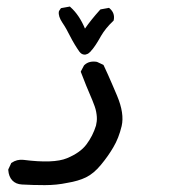

<svg xmlns="http://www.w3.org/2000/svg" viewBox="-20 -238 540 578"><path d="M182.6 312.5Q166.5 315.9 149.7 317.6Q132.8 319.3 114.7 319.3Q79.1 319.3 45.9 317.4Q27.8 316.4 17.1 305.2Q6.3 293.9 4.9 273.9V272.5L5.4 271L13.2 254.4L13.7 252.9L15.1 252Q30.8 241.2 50.3 243.2Q141.6 254.9 181.6 238.3Q221.7 221.7 240.2 196.8Q259.3 171.4 269 140.1Q270.5 133.8 271.2 127.4Q272 121.1 271.5 113.8Q271 106.4 269.5 98.6Q268.1 90.8 265.1 82.3Q262.2 73.7 258.3 64.5Q237.8 17.1 224.1 -19.5L223.1 -22L224.1 -24.4L232.9 -41L233.4 -41.5L234.4 -42.5Q241.7 -49.3 251.2 -51.5Q260.7 -53.7 271.5 -51.8L272.5 -51.3H272.9L289.6 -43.5L291.5 -42.5L292.5 -40.5Q298.8 -27.3 305.2 -12.9Q311.5 1.5 318.4 17.3Q325.2 33.2 332.5 50.3Q355 104 346.2 141.6Q337.4 178.2 321.3 205.1Q305.7 231.9 284.2 257.8Q262.7 284.2 238.8 295.9Q215.8 307.1 182.6 312.5ZM219.7 -81.5Q204.1 -103.5 191.4 -128.4Q179.7 -152.3 168 -169.4Q154.8 -189 157.2 -203.1L157.7 -204.6L158.2 -205.6L162.1 -211.4L163.6 -213.4L166 -213.9L187.5 -217.8L190.4 -218.3L192.4 -216.3Q205.6 -204.6 216.6 -188.2Q227.5 -171.9 235.8 -151.9Q253.9 -178.2 280.8 -208L282.2 -209.5L284.2 -210L305.7 -213.9L308.1 -214.4L310.5 -212.4Q326.7 -198.2 322.3 -177.2L321.8 -175.8L320.3 -174.3Q297.9 -153.3 284.2 -129.9Q281.7 -125 278.8 -120.4Q275.9 -115.7 273.2 -111.1Q270.5 -106.4 267.6 -102.3Q264.6 -98.1 261.7 -94Q258.8 -89.8 255.4 -86.4Q252.4 -82 249 -79.6Q246.6 -77.1 243.4 -75.7Q240.2 -74.2 237.3 -73.7Q234.4 -73.2 231.2 -74Q228 -74.7 225.3 -76.4Q222.7 -78.1 220.2 -81.1V-81.5Z"/></svg>

Font: NaikaiFont
Style: SemiBold
Weight: 600
Version: Version 1.89